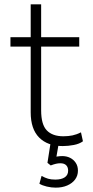

<svg xmlns="http://www.w3.org/2000/svg" viewBox="-20 -663 428 882"><path d="M268 8Q199 8 160 -31Q121 -70 121 -147V-449H28V-492H121V-643H169V-492H344V-449H169V-156Q169 -91 195 -64Q221 -37 271 -37Q294 -37 313 -41Q332 -45 352 -55L361 -14Q345 -2 319 3Q293 8 268 8ZM236 199Q216 199 195 194Q174 189 161 181L171 145Q187 154 201 158Q215 162 234 162Q262 162 277.5 151.5Q293 141 293 121Q293 105 284 96Q275 87 257 87Q247 87 236.5 89.5Q226 92 213 97L198 85L213 -11H251L238 64L220 61Q230 58 242.5 56Q255 54 266 54Q286 54 302 62Q318 70 328 85Q338 100 338 121Q338 144 325 161.5Q312 179 289 189Q266 199 236 199Z"/></svg>

Font: Nunito Sans 7pt SemiCondensed ExtraLight
Style: Regular
Weight: 250
Width: 4
Designer: Vernon Adams
Foundry: Vernon Adams
Version: Version 3.101;gftools[0.9.27]